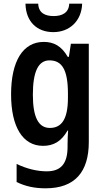

<svg xmlns="http://www.w3.org/2000/svg" viewBox="-20 -780 568 1040"><path d="M425 -760H355C353 -709 314 -693 271 -693C225 -693 189 -709 187 -760H118C120 -662 181 -606 269 -606C357 -606 422 -667 425 -760ZM217 -553C105 -553 40 -450 40 -269C40 -93 103 10 213 10C268 10 311 -12 346 -73H349C347 -50 346 -20 346 3V15C346 110 307 148 233 148C183 148 126 135 70 108V206C119 230 169 240 227 240C386 240 461 151 461 -11V-543H364L353 -472H347C313 -531 271 -553 217 -553ZM248 -453C316 -453 348 -402 348 -272V-250C348 -135 314 -87 250 -87C188 -87 158 -146 158 -267C158 -391 187 -453 248 -453Z"/></svg>

Font: Noto Sans Gujarati UI Condensed SemiBold
Style: Regular
Weight: 600
Width: 3
Designer: Jelle Bosma - Monotype Design Team, Universal Thirst
Foundry: Monotype Imaging Inc.
Version: Version 2.106